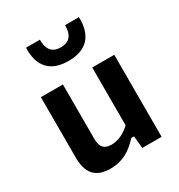

<svg xmlns="http://www.w3.org/2000/svg" viewBox="-193 -945 1007 1083"><g transform="rotate(-30 310.0 -403.0)"><path d="M71 -534V-141.5C71 -33 119 12 211 12C292.5 12 346 -23.5 398 -80H415.5L423.5 0H549V-534H405.5V-157.5C370 -124.5 330 -102.5 283 -102.5C242.5 -102.5 214.5 -118.5 214.5 -178.5V-534ZM228 -817.5H138C133.5 -697 192 -632.5 310 -632.5C428 -632.5 486.5 -697 482.5 -817.5H392.5C392.5 -755.5 368 -721 310 -721C252 -721 228 -755.5 228 -817.5Z"/></g></svg>

Font: Monaspace Neon
Style: Bold
Weight: 700
Designer: Riley Cran & the Lettermatic Team
Foundry: Lettermatic
Version: Version 1.200 (Monaspace Neon)